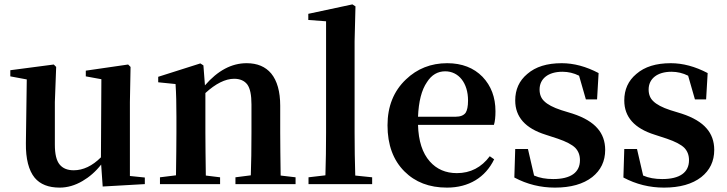

<svg xmlns="http://www.w3.org/2000/svg" viewBox="-20 -839 3312 875"><path d="M252 16C287 16 322 6 356 -14C387 -32 416 -57 441 -89L448 11L640 0V-30L572 -37V-374L575 -534L564 -545L371 -517V-491L442 -478L440 -122C401 -83 359 -63 316 -63C287 -63 266 -72 252 -89C237 -107 230 -137 230 -180V-374L236 -534L225 -545L27 -519V-491L102 -477L98 -187C97 -115 111 -62 138 -29C163 1 201 16 252 16Z M983 0V-31L918 -39C917 -115 916 -180 916 -235V-415C963 -458 1007 -480 1047 -480C1074 -480 1094 -471 1107 -454C1120 -436 1126 -406 1126 -363V-235C1126 -161 1125 -96 1123 -40L1053 -31V0H1327V-31L1259 -39C1258 -115 1257 -180 1257 -235V-357C1257 -422 1243 -471 1216 -504C1190 -535 1153 -551 1104 -551C1035 -551 972 -517 914 -450L907 -541L893 -550L701 -489V-464L780 -456C783 -413 784 -364 784 -307V-235C784 -181 783 -116 782 -40L709 -31V0Z M1676 0V-31L1599 -39C1597 -103 1596 -168 1596 -235V-651L1600 -810L1586 -819L1385 -776V-748L1466 -742V-235C1466 -168 1465 -103 1463 -40L1386 -31V0Z M2017 16C2116 16 2192 -30 2232 -113L2212 -127C2174 -76 2124 -50 2062 -50C2011 -50 1970 -68 1939 -103C1905 -141 1887 -197 1885 -270H2231C2236 -286 2238 -307 2238 -332C2238 -396 2218 -448 2179 -489C2139 -530 2085 -551 2018 -551C1944 -551 1881 -526 1830 -477C1774 -424 1746 -354 1746 -268C1746 -179 1772 -109 1823 -58C1872 -9 1936 16 2017 16ZM1885 -307C1888 -376 1901 -429 1926 -465C1947 -498 1975 -514 2009 -514C2070 -514 2113 -461 2113 -381C2113 -354 2109 -336 2102 -325C2093 -313 2078 -307 2056 -307Z M2509 16C2581 16 2638 0 2679 -32C2718 -63 2738 -104 2738 -156C2738 -195 2726 -228 2703 -254C2680 -281 2642 -304 2590 -321L2538 -337C2501 -349 2475 -363 2460 -378C2446 -391 2439 -409 2439 -431C2439 -480 2478 -512 2543 -512C2570 -512 2595 -506 2619 -494L2650 -386H2701L2708 -506C2651 -536 2595 -551 2540 -551C2473 -551 2421 -535 2383 -502C2346 -471 2328 -431 2328 -381C2328 -306 2374 -254 2467 -225L2522 -207C2560 -194 2587 -180 2602 -165C2616 -150 2623 -132 2623 -109C2623 -53 2581 -23 2501 -23C2468 -23 2439 -28 2414 -39L2386 -160H2328L2324 -30C2382 1 2444 16 2509 16Z M3006 16C3078 16 3135 0 3176 -32C3215 -63 3235 -104 3235 -156C3235 -195 3223 -228 3200 -254C3177 -281 3139 -304 3087 -321L3035 -337C2998 -349 2972 -363 2957 -378C2943 -391 2936 -409 2936 -431C2936 -480 2975 -512 3040 -512C3067 -512 3092 -506 3116 -494L3147 -386H3198L3205 -506C3148 -536 3092 -551 3037 -551C2970 -551 2918 -535 2880 -502C2843 -471 2825 -431 2825 -381C2825 -306 2871 -254 2964 -225L3019 -207C3057 -194 3084 -180 3099 -165C3113 -150 3120 -132 3120 -109C3120 -53 3078 -23 2998 -23C2965 -23 2936 -28 2911 -39L2883 -160H2825L2821 -30C2879 1 2941 16 3006 16Z"/></svg>

Font: AllPunType Bold
Style: Regular
Weight: 700
Version: 1.0